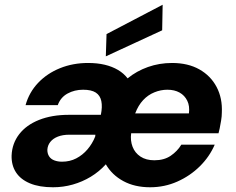

<svg xmlns="http://www.w3.org/2000/svg" viewBox="-20 -779 995 811"><path d="M204 12Q146 12 106.5 -4.5Q67 -21 47.5 -51Q28 -81 29 -122Q31 -173 61 -212Q91 -251 145 -272.5Q199 -294 271 -294H406Q413 -328 408 -352Q403 -376 384.5 -388Q366 -400 331 -400Q295 -400 265.5 -384Q236 -368 224 -335H88Q103 -389 141 -429Q179 -469 233.5 -491Q288 -513 352 -513Q391 -513 422.5 -505.5Q454 -498 478.5 -483.5Q503 -469 519 -448Q557 -479 605 -496Q653 -513 707 -513Q774 -513 822 -486Q870 -459 895 -411.5Q920 -364 917 -303Q917 -288 914 -270Q911 -252 908 -237Q905 -222 903 -216H534Q530 -185 540 -159Q550 -133 573.5 -117.5Q597 -102 632 -102Q673 -102 701 -121Q729 -140 746 -168H887Q865 -117 824 -76.5Q783 -36 729 -12Q675 12 614 12Q549 12 501 -14Q453 -40 427 -85Q399 -54 363.5 -32.5Q328 -11 287.5 0.5Q247 12 204 12ZM242 -96Q275 -96 302 -110Q329 -124 349.5 -148Q370 -172 382 -202L383 -210H273Q245 -210 224.5 -202Q204 -194 192.5 -179.5Q181 -165 180 -146Q180 -130 187.5 -118.5Q195 -107 209.5 -101.5Q224 -96 242 -96ZM551 -300H778Q782 -331 771 -353.5Q760 -376 738.5 -388Q717 -400 687 -400Q659 -400 632 -389Q605 -378 584.5 -356Q564 -334 551 -300ZM427 -541 430 -635 667 -759 665 -651Z"/></svg>

Font: DM Sans 17pt ExtraBold
Style: Italic
Weight: 800
Italic angle: -10°
Version: Version 4.004;gftools[0.9.30]